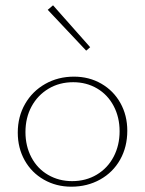

<svg xmlns="http://www.w3.org/2000/svg" viewBox="-20 -701 547 724"><path d="M47 -201Q47 -261 74.5 -309Q102 -357 150.5 -384.5Q199 -412 259 -412Q316 -412 362 -385.5Q408 -359 434 -312.5Q460 -266 460 -208Q460 -147 433 -99Q406 -51 357.5 -24Q309 3 249 3Q192 3 145.5 -23.5Q99 -50 73 -96.5Q47 -143 47 -201ZM431 -206Q431 -259 408.5 -301.5Q386 -344 346 -367.5Q306 -391 256 -391Q204 -391 163 -366.5Q122 -342 99 -299.5Q76 -257 76 -203Q76 -150 98.5 -107.5Q121 -65 161.5 -41.5Q202 -18 252 -18Q304 -18 345 -42.5Q386 -67 408.5 -110Q431 -153 431 -206ZM160 -664 180 -681 320 -523 305 -510Z"/></svg>

Font: Ysabeau Extralight
Style: Regular
Weight: 200
Designer: Christian Thalmann (Catharsis Fonts)
Version: Version 0.003